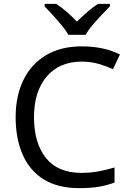

<svg xmlns="http://www.w3.org/2000/svg" viewBox="-20 -964 672 994"><path d="M403 -645Q288 -645 222 -568Q156 -491 156 -357Q156 -224 217.5 -146.5Q279 -69 402 -69Q449 -69 491 -77Q533 -85 573 -97V-19Q533 -4 490.5 3Q448 10 389 10Q280 10 207 -35Q134 -80 97.5 -163Q61 -246 61 -358Q61 -466 100.5 -548.5Q140 -631 217 -677.5Q294 -724 404 -724Q517 -724 601 -682L565 -606Q532 -621 491.5 -633Q451 -645 403 -645ZM334 -784Q321 -807 299 -833.5Q277 -860 253 -886Q229 -912 211 -931V-944H271Q297 -927 325 -903Q353 -879 378 -852Q405 -879 433 -903Q461 -927 487 -944H549V-931Q530 -912 505.5 -886Q481 -860 458.5 -833.5Q436 -807 424 -784Z"/></svg>

Font: Go Noto Current
Style: Regular
Weight: 400
Designer: Monotype Design Team
Foundry: Monotype Imaging Inc.
Version: Version 2.007; ttfautohint (v1.8) -l 8 -r 50 -G 200 -x 14 -D